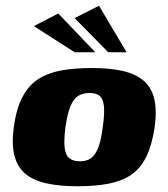

<svg xmlns="http://www.w3.org/2000/svg" viewBox="-20 -642 587 669"><path d="M250 7Q188 7 142.5 -3Q97 -13 69 -36Q41 -59 30.5 -99Q20 -139 28 -199Q37 -264 58.5 -304.5Q80 -345 113.5 -366.5Q147 -388 193.5 -396.5Q240 -405 300 -405Q362 -405 406.5 -395Q451 -385 479 -362Q507 -339 517 -299.5Q527 -260 519 -199Q509 -134 488.5 -93.5Q468 -53 435 -31.5Q402 -10 356 -1.5Q310 7 250 7ZM258 -80Q281 -80 296 -90Q311 -100 321.5 -125.5Q332 -151 338 -199Q345 -247 342 -273Q339 -299 326.5 -308.5Q314 -318 292 -318Q270 -318 253.5 -308.5Q237 -299 226 -273Q215 -247 208 -199Q202 -151 205.5 -125.5Q209 -100 222.5 -90Q236 -80 258 -80ZM240 -460 98 -551 183 -595 312 -460ZM357 -460 240 -579 325 -622 421 -460Z"/></svg>

Font: Genos Thin ExtraBold
Style: Italic
Weight: 800
Italic angle: -8°
Version: Version 1.010